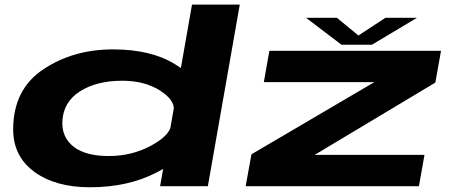

<svg xmlns="http://www.w3.org/2000/svg" viewBox="-20 -805 1962 830"><path d="M672 0H878.5L1016.5 -785H810L690 -101ZM368.5 4.5Q534 4.5 657.2 -59.5Q780.5 -123.5 788 -163L719.5 -262Q711 -216.5 629.5 -173.5Q548 -130.5 450.5 -130.5Q349.5 -130.5 298.2 -170.8Q247 -211 249.5 -279.5Q253.5 -364.5 325.8 -410.2Q398 -456 508 -456Q605.5 -456 671.8 -413.5Q738 -371 731 -325.5L833 -423.5Q840.5 -463 737 -527.2Q633.5 -591.5 468.5 -591.5Q296 -591.5 166.5 -504.8Q37 -418 37 -245.5Q37 -129.5 128 -62.5Q219 4.5 368.5 4.5ZM1042 0H1791L1815 -135.5H1341.5L1342 -136.5L1862 -448L1886.5 -585.5H1144.5L1120.5 -450H1599H1598.5L1067 -138ZM1456.5 -611.5H1587.5L1782.5 -728H1646L1529.5 -651.5L1436.5 -728H1303Z"/></svg>

Font: Anybody ExtraExpanded
Style: Bold Italic
Weight: 700
Width: 8
Italic angle: -10°
Version: Version 1.113;gftools[0.9.25]